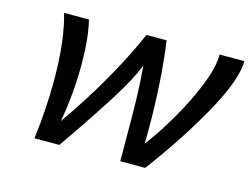

<svg xmlns="http://www.w3.org/2000/svg" viewBox="-74 -608 951 728"><g transform="rotate(15 401.5 -244.0)"><path d="M519.5 -145.5Q519.5 -107.9 519 -88.4Q564 -147.9 607.2 -222.9Q650.4 -297.9 678 -368.2Q705.6 -438.5 705.6 -483.4V-488.3H803.2Q802.2 -413.1 725.8 -276.6Q649.4 -140.1 544.4 0H446.8Q446.3 -29.3 446.3 -88.9Q446.3 -177.7 444.8 -241Q443.4 -304.2 437.5 -373.5Q414.1 -313.5 357.4 -223.9Q300.8 -134.3 207.5 0H109.9Q125 -119.6 125 -230.5Q125 -309.1 117.2 -375.2Q109.4 -441.4 95.2 -488.3H192.9Q210 -419.9 210 -314.5Q210 -200.2 189.5 -88.4Q332.5 -292.5 418.9 -488.3H498Q519.5 -332 519.5 -145.5Z"/></g></svg>

Font: Lesson One
Style: Italic
Weight: 400
Italic angle: -14°
Designer: But Ko, Victor Gaultney, Annie Olsen, Julie Remington, Don Collingsworth, Eric Hays, Becca Hirsbrunner
Version: Version 1.100